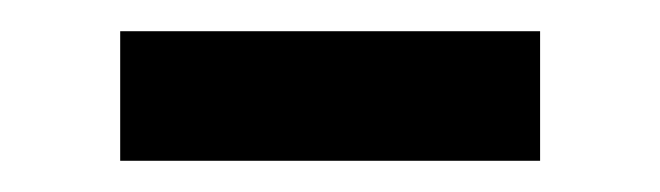

<svg xmlns="http://www.w3.org/2000/svg" viewBox="-20 -336 423 123"><path d="M57 -233H326V-316H57Z"/></svg>

Font: AWKNG-Font Medium
Style: Regular
Weight: 500
Designer: Awakening Church
Foundry: Awakening Church
Version: Version 1.700;PS 001.700;hotconv 1.0.88;makeotf.lib2.5.64775